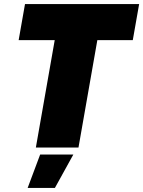

<svg xmlns="http://www.w3.org/2000/svg" viewBox="-20 -720 699 937"><path d="M155 0H363L455 -524H628L659 -700H102L71 -524H247ZM115 197H248L338 34H176Z"/></svg>

Font: Fixel Display 20240404 Black
Style: Italic
Weight: 900
Italic angle: -10°
Designer: AlfaBravo + MacPaw
Foundry: Kyrylo Tkachov, Marchela Mozhyna, Serhii Makarenko, Maria Weinstein, Zakhar Kryvoshyya
Version: Version 1.211;Glyphs 3.2 (3225)